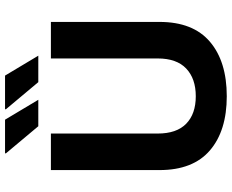

<svg xmlns="http://www.w3.org/2000/svg" viewBox="-99 -809 920 762"><g transform="rotate(-90 361.0 -428.0)"><path d="M360 12Q223 12 145 -55Q67 -122 67 -255V-686H212V-262Q212 -187 251 -149Q290 -111 360 -111Q430 -111 470 -149Q510 -187 510 -262V-686H655V-255Q655 -122 576.5 -55Q498 12 360 12ZM416 -736 308 -865 309 -868H442L521 -736ZM241 -736 133 -865 134 -868H267L346 -736Z"/></g></svg>

Font: Archivo VF Beta
Style: Regular
Weight: 400
Designer: Hector Gatti
Foundry: Omnibus-Type
Version: Version 1.002